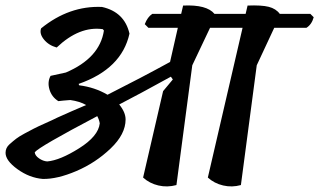

<svg xmlns="http://www.w3.org/2000/svg" viewBox="-25 -671 1149 691"><path d="M285 -293Q263 -306 228 -311Q200 -309 185 -307Q161 -322 153 -349Q145 -376 157 -398Q176 -402 212 -410Q334 -462 349 -561L345 -566Q261 -578 179 -500Q150 -508 133 -529Q116 -550 123 -569Q224 -651 342 -646Q423 -628 441 -550Q413 -423 258 -369L260 -364Q316 -357 362 -330Q485 -392 587 -448L615 -571H509L496 -584Q506 -610 523 -621H627L634 -651Q719 -655 747 -621H859L866 -651Q916 -653 942 -646.5Q968 -640 982 -621H1092L1104 -609Q1097 -583 1078 -571H962L899 -436L842 -5Q810 4 778 -3.5Q746 -11 723 -32L848 -571H731L667 -436L610 -5Q577 4 545 -3.5Q513 -11 490 -32L562 -343L597 -385L590 -395Q472 -330 404 -295Q427 -267 427 -241Q427 -188 373 -136.5Q319 -85 250 -55.5Q181 -26 129 -27Q81 -31 38 -62Q-5 -93 -5 -121Q-5 -139 9 -151.5Q23 -164 33.5 -172Q44 -180 62.5 -190Q81 -200 96.5 -208Q112 -216 138 -227.5Q164 -239 182 -248Q233 -271 285 -293ZM145 -90Q191 -94 260 -137.5Q329 -181 334 -227Q332 -240 325 -253Q116 -143 100 -123Q101 -111 115.5 -101Q130 -91 145 -90Z"/></svg>

Font: Tillana Medium
Style: Regular
Weight: 500
Designer: Lipi Raval (Devanagari, Latin), Jonny Pinhorn (Latin)
Foundry: Indian Type Foundry
Version: Version 2.003;PS 1.0;hotconv 1.0.79;makeotf.lib2.5.61930; tt